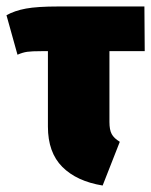

<svg xmlns="http://www.w3.org/2000/svg" viewBox="-30 -554 467 593"><path d="M340 -116 287 19Q207 6 162.5 -38.5Q118 -83 118 -163V-396H99Q68 -396 54 -394Q40 -392 24 -385L-10 -507Q15 -521 50 -527.5Q85 -534 150 -534H416L417 -396H308V-177Q308 -153 315 -140Q322 -127 340 -116Z"/></svg>

Font: Fira Sans Extra Condensed Black
Style: Regular
Weight: 900
Width: 1
Designer: Carrois Corporate & Edenspiekermann AG
Foundry: Carrois Corporate GbR & Edenspiekermann AG
Version: Version 4.203